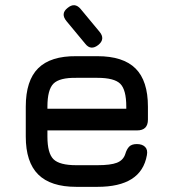

<svg xmlns="http://www.w3.org/2000/svg" viewBox="-20 -725 674 745"><path d="M164 -219V-195Q164 -130.5 187.5 -107.2Q211 -84 276 -84H358Q409 -84 433.5 -93.5Q458 -103 466 -127Q471.5 -146 481.2 -156Q491 -166 511 -166Q532 -166 543 -155Q554 -144 550 -123Q539 -61 491 -30.5Q443 0 358 0H276Q176.5 0 128.2 -48Q80 -96 80 -195V-311Q80 -412.5 128.2 -460.2Q176.5 -508 276 -507H358Q458 -507 506 -459.2Q554 -411.5 554 -311V-261Q554 -219 512 -219ZM276 -423Q211 -424 187.5 -400.5Q164 -377 164 -311V-303H470V-311Q470 -376.5 446.8 -399.8Q423.5 -423 358 -423ZM362 -551Q332.5 -527.5 311 -555L238 -643Q214 -672 242 -694Q270 -717.5 293 -690L366 -602Q389.5 -574 362 -551Z"/></svg>

Font: Jura Light
Style: Bold
Weight: 700
Version: Version 5.104